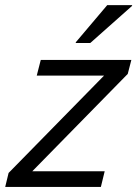

<svg xmlns="http://www.w3.org/2000/svg" viewBox="-38 -736 540 756"><path d="M-17.5 0 -4.2 -55 371.7 -438.3H106.7L122.5 -500H479.2L465 -445L89.2 -61.7H374.2L359.2 0ZM260 -566.7 260.8 -570 384.2 -715.8H482.5L481.7 -712.5L317.5 -566.7Z"/></svg>

Font: Funnel Sans Light
Style: Italic
Weight: 300
Italic angle: -14.036°
Designer: NORD ID, Kristian Moeller
Foundry: Dicotype
Version: Version 1.000